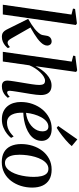

<svg xmlns="http://www.w3.org/2000/svg" viewBox="600 -1459 870 2110"><g transform="rotate(90 1035.0 -404.0)"><path d="M32 0 140 -754.5 74.5 -771 78.5 -794 237.5 -814.5 254.5 -803 139 0ZM383 10.5Q363.5 10.5 348.5 4.2Q333.5 -2 321.2 -17.2Q309 -32.5 296.5 -59L187.5 -278.5Q221 -298 248 -315.2Q275 -332.5 297.8 -350.8Q320.5 -369 340 -392Q359.5 -412.5 365 -436Q370.5 -459.5 372 -476.5Q374 -497 383.2 -510.2Q392.5 -523.5 406 -530Q419.5 -536.5 433.5 -536.5Q456.5 -536.5 468.5 -522.8Q480.5 -509 481 -490Q481 -470 471.2 -451.5Q461.5 -433 445.5 -417Q430 -400 404.8 -381Q379.5 -362 350.2 -343.8Q321 -325.5 292.8 -310.2Q264.5 -295 242 -284L274 -318L401 -95.5Q414 -72.5 424.8 -62.5Q435.5 -52.5 447.5 -52.5Q459 -52.5 471 -58.5Q483 -64.5 496.5 -78.5L509 -56Q500 -42.5 482 -27Q464 -11.5 439 -0.5Q414 10.5 383 10.5Z M927 10.5Q907.5 10.5 893.5 4Q879.5 -2.5 872.5 -16.2Q865.5 -30 865.5 -51Q865.5 -62.5 868 -82Q870.5 -101.5 874.2 -125.5Q878 -149.5 882.2 -175.2Q886.5 -201 890.5 -225Q894.5 -249 898.5 -273.5Q902.5 -298 906 -321.2Q909.5 -344.5 911.5 -364.8Q913.5 -385 913.5 -400.5Q913 -423.5 908.5 -437.5Q904 -451.5 893.8 -457.8Q883.5 -464 867 -464Q846.5 -464 822.8 -449.8Q799 -435.5 775.2 -411Q751.5 -386.5 731.2 -355.5Q711 -324.5 697.5 -291L656 0H549.5L657 -757L591.5 -773.5L595.5 -796.5L753 -817L770.5 -805.5L707.5 -359Q724.5 -394 747.2 -425.8Q770 -457.5 797.5 -482.2Q825 -507 855.5 -521.2Q886 -535.5 919 -535.5Q953.5 -535.5 977 -522.2Q1000.5 -509 1012.5 -482.2Q1024.5 -455.5 1024.5 -415.5Q1024.5 -395 1021 -365.8Q1017.5 -336.5 1012.2 -303.5Q1007 -270.5 1001.5 -239Q998 -217.5 994.2 -194.5Q990.5 -171.5 987 -149.5Q983.5 -127.5 981 -109Q978.5 -90.5 977.5 -77.5Q977.5 -61.5 982.2 -54.5Q987 -47.5 995.5 -47.5Q1005 -47.5 1016.5 -54Q1028 -60.5 1043.5 -76L1054.5 -53.5Q1045.5 -42 1028.2 -26.8Q1011 -11.5 985.5 -0.5Q960 10.5 927 10.5Z M1495.5 -91Q1480.5 -70.5 1451.2 -46.8Q1422 -23 1381.2 -6.2Q1340.5 10.5 1291.5 10.5Q1242 10.5 1206 -6.2Q1170 -23 1146.5 -52.2Q1123 -81.5 1111.8 -119Q1100.5 -156.5 1101 -198Q1101 -267 1123 -328.2Q1145 -389.5 1184.2 -436.2Q1223.5 -483 1276.8 -510Q1330 -537 1392.5 -537Q1439 -537 1468.8 -523Q1498.5 -509 1513.2 -484.2Q1528 -459.5 1528 -428Q1528 -385 1509 -352.2Q1490 -319.5 1457.2 -296Q1424.5 -272.5 1384.2 -257Q1344 -241.5 1301 -233.8Q1258 -226 1219 -225Q1217 -190.5 1221.8 -158.5Q1226.5 -126.5 1239.2 -101Q1252 -75.5 1274 -60.8Q1296 -46 1328 -46Q1358.5 -46 1385.5 -55.2Q1412.5 -64.5 1436 -81.2Q1459.5 -98 1479.5 -119ZM1372 -500.5Q1340.5 -500.5 1314.2 -479Q1288 -457.5 1268.5 -421.8Q1249 -386 1236.5 -342.5Q1224 -299 1220 -255Q1252 -258 1282 -268.2Q1312 -278.5 1337.8 -295Q1363.5 -311.5 1382.8 -333.2Q1402 -355 1412.8 -380.8Q1423.5 -406.5 1423.5 -435.5Q1423 -468 1410 -484.2Q1397 -500.5 1372 -500.5ZM1364.5 -608.5 1511.5 -819 1585.5 -757.5Q1574.5 -744 1557.2 -726.5Q1540 -709 1518.2 -690.5Q1496.5 -672 1473.2 -653.8Q1450 -635.5 1427 -619.5Q1404 -603.5 1384.5 -592Z M1843.5 -536.5Q1909.5 -536.5 1953.2 -511Q1997 -485.5 2019.2 -437.8Q2041.5 -390 2041.5 -322.5Q2041.5 -258 2022.8 -198.2Q2004 -138.5 1968 -91Q1932 -43.5 1879.8 -16Q1827.5 11.5 1761 11.5Q1695.5 11.5 1651.5 -14Q1607.5 -39.5 1585.5 -87.2Q1563.5 -135 1563 -201Q1563 -266.5 1582 -326.8Q1601 -387 1637.5 -434.2Q1674 -481.5 1726 -509Q1778 -536.5 1843.5 -536.5ZM1835.5 -501Q1803.5 -501 1778.2 -481.2Q1753 -461.5 1734.5 -428.2Q1716 -395 1704 -353.8Q1692 -312.5 1686.2 -268.5Q1680.5 -224.5 1680.5 -184Q1680.5 -131 1691 -95.2Q1701.5 -59.5 1721.5 -41.5Q1741.5 -23.5 1770.5 -23.5Q1802 -23.5 1827 -43.2Q1852 -63 1870.5 -96.2Q1889 -129.5 1900.8 -170.8Q1912.5 -212 1918.2 -255.5Q1924 -299 1924 -339.5Q1924 -388 1915.5 -424.2Q1907 -460.5 1887.8 -480.8Q1868.5 -501 1835.5 -501Z"/></g></svg>

Font: Merriweather 96pt Medium
Style: Italic
Weight: 500
Italic angle: -7.8°
Version: Version 2.101